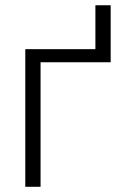

<svg xmlns="http://www.w3.org/2000/svg" viewBox="-20 -717 478 737"><path d="M404.8 -478H135.7V0H77.1V-528.3H346.2V-696.8H404.8Z"/></svg>

Font: RobotoInd Light
Style: Regular
Weight: 300
Designer: Google
Version: Version 2.001151; 2014